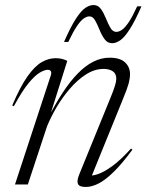

<svg xmlns="http://www.w3.org/2000/svg" viewBox="-20 -732 582 762"><path d="M35 -310.5 28.5 -313.5Q60.5 -388.5 89.2 -429Q118 -469.5 145.2 -485.2Q172.5 -501 200 -501Q210 -501 218 -499.8Q226 -498.5 233 -496.2Q240 -494 247 -490.5L176.5 -267L168 -258Q198.5 -318 228.5 -363.8Q258.5 -409.5 288.5 -440.2Q318.5 -471 350 -487Q381.5 -503 415 -503Q456.5 -503 476.2 -484.5Q496 -466 496 -437.5Q496 -421.5 490.8 -401.5Q485.5 -381.5 469 -341.5L338 -19L327 -36.5Q342 -32.5 366.5 -40.2Q391 -48 424.8 -72.2Q458.5 -96.5 500 -142.5L505.5 -138Q463.5 -81 430.2 -48.8Q397 -16.5 370.2 -3.2Q343.5 10 320.5 10Q295 10 289.5 -1.8Q284 -13.5 294 -38.5L416.5 -339Q431 -374 436.2 -391.5Q441.5 -409 441.5 -419.5Q441.5 -440 427.5 -449.2Q413.5 -458.5 391.5 -458.5Q355.5 -458.5 321.5 -436.8Q287.5 -415 257.5 -380.2Q227.5 -345.5 204.2 -305.8Q181 -266 166.5 -230L90.5 0H39.5L182 -434Q185 -444.5 181.5 -449.8Q178 -455 169.5 -455Q157.5 -455 138.2 -444Q119 -433 93.2 -401.8Q67.5 -370.5 35 -310.5ZM541.5 -707Q515 -646.5 494.2 -614.8Q473.5 -583 456.8 -571.8Q440 -560.5 425 -560.5Q406.5 -560.5 395 -576.5Q383.5 -592.5 375 -613.8Q366.5 -635 357.5 -651Q348.5 -667 335 -667Q324 -667 311.8 -658.2Q299.5 -649.5 284.8 -627.5Q270 -605.5 251 -565.5H234Q261 -627 281.8 -658.5Q302.5 -690 319.2 -701Q336 -712 351 -712Q369.5 -712 380.8 -696Q392 -680 400.5 -658.8Q409 -637.5 418.2 -621.5Q427.5 -605.5 441.5 -605.5Q452.5 -605.5 464.8 -614.2Q477 -623 491.8 -645.2Q506.5 -667.5 524.5 -707Z"/></svg>

Font: Newsreader 60pt Light
Style: Italic
Weight: 300
Italic angle: -17°
Designer: Hugues Gentile
Foundry: Production Type
Version: Version 1.003